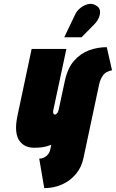

<svg xmlns="http://www.w3.org/2000/svg" viewBox="-20 -755 597 989"><path d="M466 -630Q480 -644 488.5 -662.5Q497 -681 495 -699Q493 -717 474 -727Q455 -739 433 -733.5Q411 -728 393 -713Q375 -698 367 -680L311 -563H400ZM557 -393 530 -512Q483 -512 439 -496Q395 -480 361.5 -442Q328 -404 314 -338L282 -189Q281 -184 279 -179.5Q277 -175 274.5 -172Q272 -169 269 -167Q266 -165 263 -165Q260 -165 258 -166.5Q256 -168 255 -170.5Q254 -173 253.5 -177Q253 -181 254 -185L322 -503H143L70 -159Q60 -111 63.5 -79Q67 -47 81 -28.5Q95 -10 114 -2Q133 6 154 6Q178 6 193.5 4Q209 2 221 -1.5Q233 -5 244 -9L238 19Q236 27 231 35Q226 43 218.5 49Q211 55 202 58.5Q193 62 182 62L208 214Q258 214 300 195Q342 176 371 141.5Q400 107 410 59L491 -322Q497 -348 511 -367.5Q525 -387 557 -393Z"/></svg>

Font: Advent Pro Black
Style: Italic
Weight: 900
Italic angle: -12°
Version: Version 3.000